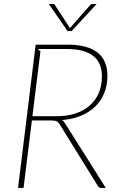

<svg xmlns="http://www.w3.org/2000/svg" viewBox="-20 -922 594 942"><path d="M68.5 0ZM136.5 -331 95.5 0H68.5L155 -703H312Q408 -703 457.5 -664.8Q507 -626.5 507 -550Q507 -502.5 490.8 -463.8Q474.5 -425 445 -397.2Q415.5 -369.5 374.5 -353Q333.5 -336.5 284.5 -333Q292.5 -328 298.5 -318L499 0H477.5Q472 0 468.2 -1.5Q464.5 -3 461 -8.5L272.5 -312.5Q265.5 -323 257.2 -327Q249 -331 230.5 -331ZM139 -352H261Q310.5 -352 351 -365.5Q391.5 -379 420.2 -404.2Q449 -429.5 464.5 -465.5Q480 -501.5 480 -546.5Q480 -615 436.5 -648.2Q393 -681.5 309.5 -681.5H165.5L178.5 -670.5ZM219.5 -902.5H238Q240.5 -902.5 244 -901.8Q247.5 -901 249.5 -897L321 -787.5L323 -783.5L326 -787.5L422.5 -897Q426 -901 429.5 -901.8Q433 -902.5 435.5 -902.5H454L331.5 -769.5H311.5Z"/></svg>

Font: Lato Thin
Style: Italic
Weight: 200
Italic angle: -7°
Designer: Lukasz Dziedzic
Foundry: tyPoland Lukasz Dziedzic
Version: Version 2.007; 2014-02-27